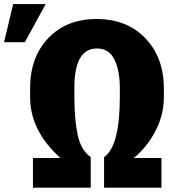

<svg xmlns="http://www.w3.org/2000/svg" viewBox="-87 -874 877 928"><path d="M-67.4 -669.9 -23.4 -854.5H133.8L33.2 -669.9ZM58.6 -403.3V-448.2Q58.6 -597.7 146.5 -689.9Q234.4 -782.2 379.9 -782.2Q525.4 -782.2 614.3 -690.4Q703.1 -598.6 705.1 -453.1V-406.2Q705.1 -317.4 663.6 -239.3Q622.1 -161.1 559.6 -110.4H693.4V33.2H416V-114.3Q492.2 -168 492.2 -404.3V-449.2Q492.2 -532.2 466.3 -585.9Q440.4 -639.6 380.9 -639.6Q272.5 -639.6 272.5 -449.2V-406.2Q272.5 -294.9 288.6 -221.2Q304.7 -147.5 351.6 -114.3V33.2H72.3V-110.4H205.1Q58.6 -242.2 58.6 -403.3Z"/></svg>

Font: GenEi M Gothic v2 Heavy
Style: Regular
Weight: 800
Version: Version 2.0